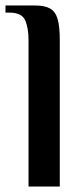

<svg xmlns="http://www.w3.org/2000/svg" viewBox="-35 -680 306 700"><path d="M69 0V-534Q69 -579 56.5 -606.5Q44 -634 -1 -634H-15V-660H93Q128 -660 147.5 -649Q167 -638 175 -611Q183 -584 183 -534V0Z"/></svg>

Font: El Messiri SemiBold
Style: Regular
Weight: 600
Designer: Mohamed Gaber
Foundry: Kief Type Foundry
Version: Version 2.020; ttfautohint (v1.8.3)